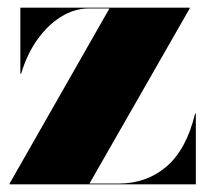

<svg xmlns="http://www.w3.org/2000/svg" viewBox="-20 -480 540 500"><path d="M211 -458Q174 -458 139.2 -436.5Q104.5 -415 77.2 -376.8Q50 -338.5 35 -288H33V-460H474V-458L213 -2H289Q362 -2 413.8 -46.5Q465.5 -91 488 -184H490V0H5V-2L265 -458Z"/></svg>

Font: Bodoni* 96pt Fatface
Style: Regular
Weight: 900
Version: Version 2.3